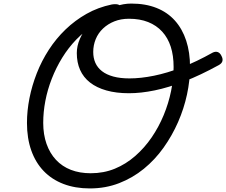

<svg xmlns="http://www.w3.org/2000/svg" viewBox="-20 -1035 1266 1075"><path d="M715 -1015Q795 -1015 856.5 -990.5Q918 -966 959.5 -919.5Q1001 -873 1022.5 -807.5Q1044 -742 1044 -660Q1044 -585 1027 -506Q1010 -427 977 -351.5Q944 -276 896 -208.5Q848 -141 785.5 -90Q723 -39 647 -9.5Q571 20 483 20Q401 20 335.5 -5Q270 -30 224.5 -77.5Q179 -125 155 -193Q131 -261 131 -347Q131 -415 145 -485.5Q159 -556 186 -625Q213 -694 253.5 -756.5Q294 -819 347 -870Q400 -921 464.5 -957.5Q529 -994 606 -1010Q632 -1014 644.5 -1008.5Q657 -1003 661 -987Q666 -968 659 -956Q652 -944 631 -940Q565 -926 509 -893.5Q453 -861 408 -814.5Q363 -768 328.5 -712Q294 -656 270 -594.5Q246 -533 234 -470.5Q222 -408 222 -347Q222 -282 240.5 -229.5Q259 -177 293.5 -140Q328 -103 377 -84Q426 -65 488 -65Q561 -65 623 -90.5Q685 -116 737 -161.5Q789 -207 829 -265.5Q869 -324 896.5 -390.5Q924 -457 938 -526Q952 -595 952 -660Q952 -724 936 -773.5Q920 -823 888 -858Q856 -893 809.5 -911.5Q763 -930 702 -930Q657 -930 620.5 -915.5Q584 -901 557 -875.5Q530 -850 516 -816Q502 -782 502 -744Q502 -710 514 -683Q526 -656 551 -636.5Q576 -617 614.5 -606.5Q653 -596 705 -596Q768 -596 842 -611Q916 -626 998.5 -658Q1081 -690 1170 -740Q1186 -748 1199 -743.5Q1212 -739 1220 -722Q1229 -705 1225 -692Q1221 -679 1204 -670Q1102 -614 1013 -579.5Q924 -545 846.5 -529Q769 -513 702 -513Q631 -513 576 -528.5Q521 -544 484 -573Q447 -602 428.5 -643.5Q410 -685 410 -738Q410 -778 427.5 -818Q445 -858 475 -893Q505 -928 544 -956Q583 -984 627 -999.5Q671 -1015 715 -1015Z"/></svg>

Font: Playwrite TZ
Style: Regular
Weight: 400
Designer: Veronika Burian, José Scaglione
Foundry: TypeTogether
Version: Version 1.002